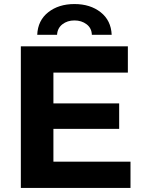

<svg xmlns="http://www.w3.org/2000/svg" viewBox="-20 -929 711 949"><path d="M232 -418H569V-292H232ZM244 -130H625V0H83V-700H612V-570H244ZM164 -757Q167 -828 218.5 -868.5Q270 -909 348 -909Q426 -909 477.5 -868.5Q529 -828 532 -757H434Q433 -790 408 -809Q383 -828 348 -828Q313 -828 288.5 -809Q264 -790 262 -757Z"/></svg>

Font: MOST Montserrat
Style: Bold
Weight: 700
Designer: Julieta Ulanovsky
Foundry: Julieta Ulanovsky
Version: Version 8.000;March 11, 2024;FontCreator 15.0.0.2926 64-bit